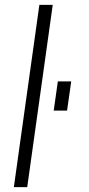

<svg xmlns="http://www.w3.org/2000/svg" viewBox="-20 -770 365 790"><path d="M37 0 142 -750H197L92 0ZM201 -315 218 -435H273L256 -315Z"/></svg>

Font: Mohave Light
Style: Italic
Weight: 300
Italic angle: -8°
Designer: Gumpita Rahayu
Foundry: Tokotype
Version: Version 2.003